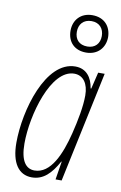

<svg xmlns="http://www.w3.org/2000/svg" viewBox="-90 -840 567 901"><g transform="rotate(10 194.0 -389.5)"><path d="M276 -611C332 -611 366 -650 366 -701C365 -750 334 -789 276 -789C221 -789 187 -751 187 -700C187 -646 221 -611 276 -611ZM277 -640C238 -640 217 -664 217 -700C217 -735 238 -761 277 -761C315 -761 336 -735 336 -700C336 -664 314 -640 277 -640ZM127 10C182 10 218 -27 251 -87H253L239 0H268L380 -528H349L330 -449H327C319 -500 292 -538 239 -538C98 -538 28 -293 28 -138C28 -42 64 10 127 10ZM134 -24C93 -24 66 -58 66 -141C66 -277 129 -504 240 -504C283 -504 308 -468 308 -412C308 -359 295 -292 279 -227C253 -123 211 -24 134 -24Z"/></g></svg>

Font: Noto Sans ExtraCondensed ExtraLight
Style: Italic
Weight: 200
Width: 2
Italic angle: -12°
Designer: Monotype Design Team
Foundry: Monotype Imaging Inc.
Version: Version 2.013